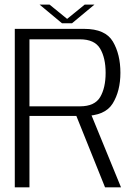

<svg xmlns="http://www.w3.org/2000/svg" viewBox="-20 -798 588 818"><path d="M43 0H105.5V-304H336.5Q427.5 -304 460.2 -357.2Q493 -410.5 493 -488Q493 -566.5 461 -620.8Q429 -675 338.5 -675H43ZM427.5 0H495.5L361.5 -327L298.5 -321ZM105.5 -345V-630.5H320.5Q383 -630.5 406.5 -591Q430 -551.5 430 -487.5Q430 -424 406.8 -384.5Q383.5 -345 320.5 -345ZM244 -699H287L382.5 -778.5H341L266 -717.5L191 -778.5H148.5Z"/></svg>

Font: Anybody Thin Light
Style: Regular
Weight: 300
Version: Version 1.113;gftools[0.9.25]